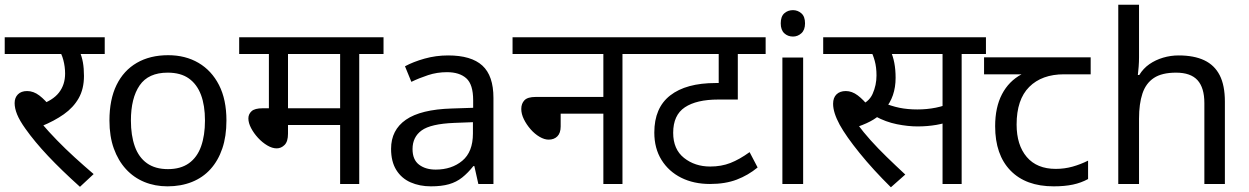

<svg xmlns="http://www.w3.org/2000/svg" viewBox="-20 -780 5294 814"><path d="M284 -551 316 -566Q327 -541 331.5 -515.5Q336 -490 336 -458Q336 -403 313.5 -363.5Q291 -324 250.5 -295.5Q210 -267 156 -245L158 -255Q186 -222 221.5 -185.5Q257 -149 296.5 -113Q336 -77 377 -42L319 12Q240 -59 183.5 -119Q127 -179 88 -234Q63 -269 52.5 -295Q42 -321 42 -343Q42 -366 56 -380Q70 -394 95 -394Q122 -394 147 -375Q172 -356 197 -323L147 -335Q204 -354 230 -387.5Q256 -421 256 -468Q256 -497 248.5 -525.5Q241 -554 230 -565L275 -551H0V-622H424V-551Z M940 -269Q940 -202 922.5 -150.5Q905 -99 872.5 -63Q840 -27 793.5 -8.5Q747 10 690 10Q637 10 592 -8.5Q547 -27 514 -63Q481 -99 462.5 -150.5Q444 -202 444 -269Q444 -358 474 -419.5Q504 -481 560 -513.5Q616 -546 693 -546Q766 -546 821.5 -513.5Q877 -481 908.5 -419.5Q940 -358 940 -269ZM535 -269Q535 -206 551.5 -159.5Q568 -113 603 -88Q638 -63 692 -63Q746 -63 781 -88Q816 -113 832.5 -159.5Q849 -206 849 -269Q849 -333 832 -378Q815 -423 780.5 -447.5Q746 -472 691 -472Q609 -472 572 -418Q535 -364 535 -269Z M1503 -551V0H1422V-250H1201V-213Q1201 -180 1186.5 -165.5Q1172 -151 1153 -151Q1134 -151 1113 -163.5Q1092 -176 1074 -195.5Q1056 -215 1044.5 -237Q1033 -259 1033 -278Q1033 -296 1046.5 -308.5Q1060 -321 1094 -321H1120V-551H994V-622H1606V-551ZM1422 -551H1201V-321H1422Z M1880 -545Q1978 -545 2025 -502Q2072 -459 2072 -365V0H2008L1991 -76H1987Q1964 -47 1939.5 -27.5Q1915 -8 1883.5 1Q1852 10 1807 10Q1759 10 1720.5 -7Q1682 -24 1660 -59.5Q1638 -95 1638 -149Q1638 -229 1701 -272.5Q1764 -316 1895 -320L1986 -323V-355Q1986 -422 1957 -448Q1928 -474 1875 -474Q1833 -474 1795 -461.5Q1757 -449 1724 -433L1697 -499Q1732 -518 1780 -531.5Q1828 -545 1880 -545ZM1906 -259Q1806 -255 1767.5 -227Q1729 -199 1729 -148Q1729 -103 1756.5 -82Q1784 -61 1827 -61Q1895 -61 1940 -98.5Q1985 -136 1985 -214V-262Z M2153 -622H2722V-551H2619V0H2538V-298H2357V-244Q2357 -216 2343 -202Q2329 -188 2306 -188Q2288 -188 2267.5 -200Q2247 -212 2229.5 -232Q2212 -252 2201 -274.5Q2190 -297 2190 -318Q2190 -341 2203.5 -355Q2217 -369 2251 -369H2538V-551H2153Z M3226 -551H3108V-358H3025Q2933 -358 2883.5 -325Q2834 -292 2834 -217Q2834 -147 2880 -110.5Q2926 -74 2991 -74Q3038 -74 3076.5 -89Q3115 -104 3158 -135L3192 -70Q3152 -37 3103.5 -18.5Q3055 0 2990 0Q2921 0 2868 -26.5Q2815 -53 2784.5 -102Q2754 -151 2754 -218Q2754 -323 2821.5 -375.5Q2889 -428 3014 -428H3056L3027 -404V-551H2708V-622H3226Z M3385 -536V0H3297V-536ZM3342 -737Q3362 -737 3377.5 -723.5Q3393 -710 3393 -681Q3393 -653 3377.5 -639Q3362 -625 3342 -625Q3320 -625 3305 -639Q3290 -653 3290 -681Q3290 -710 3305 -723.5Q3320 -737 3342 -737Z M3757 14Q3682 -60 3624.5 -131Q3567 -202 3540 -251Q3526 -277 3519 -299Q3512 -321 3512 -340Q3512 -366 3526.5 -380Q3541 -394 3566 -394Q3592 -394 3616.5 -375.5Q3641 -357 3665 -326L3618 -331Q3663 -345 3679.5 -382Q3696 -419 3696 -460Q3696 -495 3688.5 -522Q3681 -549 3672 -564L3713 -551H3470V-622H3887V-551H3721L3755 -566Q3766 -542 3771.5 -513.5Q3777 -485 3777 -450Q3777 -410 3765.5 -376.5Q3754 -343 3731 -317L3727 -310Q3709 -289 3683 -273Q3657 -257 3617 -243L3615 -254Q3640 -220 3671 -185.5Q3702 -151 3739 -115Q3776 -79 3818 -40ZM3870 -244Q3829 -244 3782 -253.5Q3735 -263 3691 -287L3718 -347Q3759 -330 3793.5 -323Q3828 -316 3869 -316Q3910 -316 3947.5 -323.5Q3985 -331 4023 -348V-272Q3988 -257 3949.5 -250.5Q3911 -244 3870 -244ZM3976 0V-551H3866V-622H4160V-551H4057V0Z M4447 10Q4329 10 4264 -57Q4199 -124 4199 -245Q4199 -325 4228 -380.5Q4257 -436 4311 -465H4152V-537H4604V-465H4491Q4397 -465 4343.5 -411.5Q4290 -358 4290 -252Q4290 -165 4333 -114.5Q4376 -64 4456 -64Q4493 -64 4527 -73.5Q4561 -83 4593 -99V-21Q4564 -5 4529 2.5Q4494 10 4447 10Z M4809 -537Q4809 -518 4807.5 -498Q4806 -478 4804 -462H4810Q4827 -490 4853 -508Q4879 -526 4911 -535.5Q4943 -545 4977 -545Q5042 -545 5085.5 -524.5Q5129 -504 5151 -461Q5173 -418 5173 -349V0H5086V-343Q5086 -408 5057 -440Q5028 -472 4966 -472Q4906 -472 4872 -449.5Q4838 -427 4823.5 -383.5Q4809 -340 4809 -277V0H4721V-760H4809Z"/></svg>

Font: lhindi15
Style: Regular
Weight: 400
Designer: Jelle Bosma - Monotype Design Team
Foundry: Monotype Imaging Inc.
Version: Version 2.006